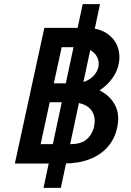

<svg xmlns="http://www.w3.org/2000/svg" viewBox="-20 -793 633 931"><path d="M52 0 195 -658H390Q457 -658 496.5 -632Q536 -606 550.5 -565.5Q565 -525 555 -481Q549 -450 529.5 -420.5Q510 -391 480.5 -367.5Q451 -344 412.5 -330.5Q374 -317 330 -317L344 -380Q413 -380 463.5 -354.5Q514 -329 538 -283Q562 -237 548 -174Q537 -121 503 -81.5Q469 -42 414.5 -21Q360 0 286 0ZM177 -94H322Q371 -94 398 -115.5Q425 -137 435 -174Q444 -211 434 -238.5Q424 -266 396 -281.5Q368 -297 322 -297H191L212 -389H338Q372 -389 397 -400Q422 -411 437.5 -429.5Q453 -448 457 -468Q462 -491 452.5 -513Q443 -535 419 -549.5Q395 -564 353 -564H279ZM191 118 381 -773H465L275 118Z"/></svg>

Font: Ysabeau
Style: Bold Italic
Weight: 700
Italic angle: -12°
Designer: Christian Thalmann (Catharsis Fonts)
Version: Version 2.002